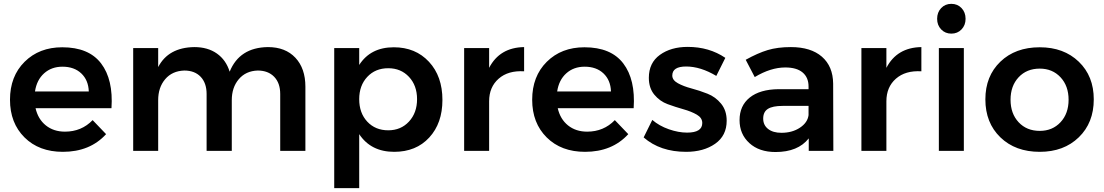

<svg xmlns="http://www.w3.org/2000/svg" viewBox="-20 -785 5743 999"><path d="M304 -539Q442 -539 506 -455Q570 -371 560 -222H165Q178 -165 218.5 -132.5Q259 -100 318 -100Q404 -100 462 -160L532 -87Q448 5 307 5Q183 5 107.5 -70Q32 -145 32 -266Q32 -388 108 -463.5Q184 -539 304 -539ZM162 -309H442Q440 -368 403 -403Q366 -438 305 -438Q248 -438 209.5 -403.5Q171 -369 162 -309Z M1374 -540Q1465 -540 1517 -484.5Q1569 -429 1569 -334V0H1438V-296Q1438 -353 1406.5 -385.5Q1375 -418 1321 -418Q1259 -416 1222.5 -373Q1186 -330 1186 -264V0H1055V-296Q1055 -353 1024 -385.5Q993 -418 939 -418Q876 -416 839.5 -373Q803 -330 803 -264V0H673V-535H803V-436Q856 -538 991 -540Q1061 -540 1108.5 -506.5Q1156 -473 1175 -412Q1226 -538 1374 -540Z M2029 -539Q2142 -539 2212 -463.5Q2282 -388 2282 -265Q2282 -144 2213.5 -69.5Q2145 5 2031 5Q1910 5 1849 -87V194H1719V-535H1849V-447Q1908 -539 2029 -539ZM2000 -107Q2066 -107 2108 -152.5Q2150 -198 2150 -269Q2150 -340 2108 -385Q2066 -430 2000 -430Q1933 -430 1891 -385Q1849 -340 1849 -269Q1849 -197 1891 -152Q1933 -107 2000 -107Z M2525 -432Q2580 -538 2707 -540V-414Q2624 -419 2574.5 -375.5Q2525 -332 2525 -258V0H2395V-535H2525Z M3021 -539Q3159 -539 3223 -455Q3287 -371 3277 -222H2882Q2895 -165 2935.5 -132.5Q2976 -100 3035 -100Q3121 -100 3179 -160L3249 -87Q3165 5 3024 5Q2900 5 2824.5 -70Q2749 -145 2749 -266Q2749 -388 2825 -463.5Q2901 -539 3021 -539ZM2879 -309H3159Q3157 -368 3120 -403Q3083 -438 3022 -438Q2965 -438 2926.5 -403.5Q2888 -369 2879 -309Z M3707 -390Q3625 -439 3550 -439Q3478 -439 3478 -392Q3478 -368 3507 -352Q3536 -336 3577.5 -325Q3619 -314 3661 -297.5Q3703 -281 3732 -245.5Q3761 -210 3761 -157Q3761 -79 3701 -37Q3641 5 3550 5Q3415 5 3329 -70L3374 -161Q3410 -130 3460 -112.5Q3510 -95 3555 -95Q3634 -95 3634 -145Q3634 -172 3605.5 -188.5Q3577 -205 3536 -216.5Q3495 -228 3454 -243Q3413 -258 3384.5 -292.5Q3356 -327 3356 -380Q3356 -458 3413.5 -499.5Q3471 -541 3558 -541Q3670 -541 3754 -484Z M4316 0H4188V-65Q4132 6 4015 6Q3930 6 3879 -40.5Q3828 -87 3828 -160Q3828 -235 3881 -277.5Q3934 -320 4031 -321H4187V-335Q4187 -382 4156 -408Q4125 -434 4066 -434Q3990 -434 3907 -384L3860 -474Q3923 -509 3974.5 -524.5Q4026 -540 4095 -540Q4199 -540 4256.5 -490Q4314 -440 4315 -350ZM4046 -94Q4102 -94 4142 -120.5Q4182 -147 4187 -186V-234H4052Q4000 -234 3975.5 -218.5Q3951 -203 3951 -168Q3951 -134 3976.5 -114Q4002 -94 4046 -94Z M4592 -432Q4647 -538 4774 -540V-414Q4691 -419 4641.5 -375.5Q4592 -332 4592 -258V0H4462V-535H4592Z M5004 -687Q5004 -654 4983 -632Q4962 -610 4930 -610Q4898 -610 4877 -632Q4856 -654 4856 -687Q4856 -721 4877 -743Q4898 -765 4930 -765Q4962 -765 4983 -743Q5004 -721 5004 -687ZM4865 -535H4995V0H4865Z M5390 -539Q5515 -539 5593 -464Q5671 -389 5671 -268Q5671 -146 5593 -70.5Q5515 5 5390 5Q5263 5 5185 -70.5Q5107 -146 5107 -268Q5107 -389 5185 -464Q5263 -539 5390 -539ZM5390 -428Q5322 -428 5280 -383Q5238 -338 5238 -266Q5238 -194 5280 -149Q5322 -104 5390 -104Q5456 -104 5498 -149Q5540 -194 5540 -266Q5540 -338 5498 -383Q5456 -428 5390 -428Z"/></svg>

Font: Montserrat arm Medium
Style: Regular
Weight: 500
Designer: Julieta Ulanovsky
Foundry: Julieta Ulanovsky
Version: Version 6.000;PS 006.000;hotconv 1.0.88;makeotf.lib2.5.64775